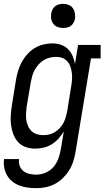

<svg xmlns="http://www.w3.org/2000/svg" viewBox="-21 -763 542 996"><path d="M167 213Q144 213 122 210Q100 207 80 199.5Q60 192 43 178.5Q26 165 15.5 146.5Q5 128 1 106Q-3 84 0 62H78Q75 80 81 97Q87 114 100.5 124.5Q114 135 131.5 139Q149 143 167 143Q191 143 215 133Q239 123 256 103.5Q273 84 281.5 60.5Q290 37 294 13L310 -81Q298 -61 282 -43.5Q266 -26 246.5 -14Q227 -2 205 3Q183 8 161 8Q161 8 161 8Q161 8 161 8Q135 8 111.5 -0.5Q88 -9 72 -27Q56 -45 47.5 -68.5Q39 -92 36 -116.5Q33 -141 35 -167.5Q37 -194 41 -219L62 -349Q66 -373 73 -396Q80 -419 91.5 -440.5Q103 -462 120 -481Q137 -500 158 -513Q179 -526 203 -532Q227 -538 250 -538Q273 -538 294.5 -531Q316 -524 331.5 -508.5Q347 -493 355.5 -473Q364 -453 368 -431L384 -530H501V-460H451L371 24Q367 49 359.5 73Q352 97 338.5 119Q325 141 306 160Q287 179 264 191Q241 203 216.5 208Q192 213 167 213ZM204 -62Q219 -62 234.5 -65.5Q250 -69 263.5 -77.5Q277 -86 288.5 -98Q300 -110 307.5 -124Q315 -138 319.5 -153Q324 -168 327 -183L348 -313Q351 -330 352.5 -348Q354 -366 352 -382.5Q350 -399 345 -415Q340 -431 329.5 -443.5Q319 -456 303.5 -462Q288 -468 270 -468Q254 -468 237.5 -464Q221 -460 206 -451Q191 -442 179.5 -429Q168 -416 159.5 -401Q151 -386 146.5 -370Q142 -354 139 -338L117 -208Q115 -191 114 -173.5Q113 -156 115.5 -140Q118 -124 124.5 -109Q131 -94 142.5 -83Q154 -72 170 -67Q186 -62 203 -62ZM306 -618Q291 -618 277.5 -623Q264 -628 255.5 -639.5Q247 -651 244.5 -665.5Q242 -680 245 -695Q247 -705 252 -715Q257 -725 266 -731.5Q275 -738 285.5 -740.5Q296 -743 306 -743Q321 -743 335 -737.5Q349 -732 357 -720.5Q365 -709 367.5 -694.5Q370 -680 368 -665Q366 -655 360.5 -645Q355 -635 346 -628.5Q337 -622 326.5 -620Q316 -618 306 -618Z"/></svg>

Font: Iosevka Slab Oblique
Style: Regular
Weight: 400
Italic angle: -9°
Monospace: yes
Designer: Belleve Invis
Foundry: Belleve Invis
Version: Version 11.1.1; ttfautohint (v1.8.3)